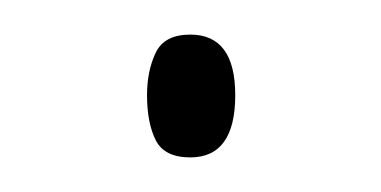

<svg xmlns="http://www.w3.org/2000/svg" viewBox="-20 -389 220 111"><path d="M65 -334Q65 -348 70 -358.5Q75 -369 90 -369Q116 -369 116 -334Q116 -298 90 -298Q75 -298 70 -308Q65 -318 65 -334Z"/></svg>

Font: Noto Sans Lao ExtraCondensed Thin
Style: Regular
Weight: 100
Width: 2
Designer: Monotype Design Team
Foundry: Monotype Imaging Inc.
Version: Version 2.003; ttfautohint (v1.8.4.7-5d5b)